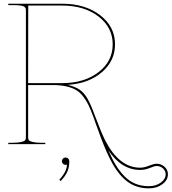

<svg xmlns="http://www.w3.org/2000/svg" viewBox="-20 -780 929 1039"><path d="M566.4 33.2Q586.9 80.6 607.4 114.3Q627.9 147.9 654.3 174.6Q680.7 201.2 713.1 214.4Q745.6 227.5 785.6 227.5Q824.2 227.5 850.3 208Q876.5 188.5 876.5 163.1Q876.5 145 862.1 131.6Q847.7 118.2 826.7 118.2Q817.4 118.2 790.8 128.9Q764.2 139.6 738.8 139.6Q637.2 139.6 566.4 33.2ZM24.9 -759.8H317.4Q441.4 -759.8 522 -697.8Q602.5 -635.7 602.5 -540Q602.5 -450.2 531.2 -389.2Q460 -328.1 347.2 -320.8Q388.2 -310.5 411.4 -294.4Q434.6 -278.3 452.9 -247.1Q471.2 -215.8 494.1 -152.8Q529.8 -57.6 550.8 -17.1Q624.5 124.5 733.9 127.4Q736.3 127.4 738.8 127.4Q760.3 127.4 786.4 116.7Q812.5 106 826.7 106Q852.5 106 870.6 122.6Q888.7 139.2 888.7 163.1Q888.7 194.8 858.6 217Q828.6 239.3 785.6 239.3Q752 239.3 722.7 230Q693.4 220.7 670.2 203.4Q647 186 626.5 161.4Q606 136.7 589.1 106.4Q572.3 76.2 556.6 40.5Q541 4.9 526.1 -34.4Q511.2 -73.7 496.1 -116.7Q493.7 -124 492.2 -128.2Q490.7 -132.3 488.5 -138.4Q486.3 -144.5 484.4 -149.9Q470.2 -188.5 457.5 -214.1Q444.8 -239.7 427.2 -261.5Q409.7 -283.2 387.5 -295.2Q365.2 -307.1 334.7 -313.5Q304.2 -319.8 262.7 -319.8H132.3V-35.2Q132.3 -26.4 136.5 -21Q140.6 -15.6 158 -11.5Q175.3 -7.3 207.5 -7.3H225.1V0H24.9V-7.3H44.9Q77.1 -7.3 94.5 -11.5Q111.8 -15.6 116 -21Q120.1 -26.4 120.1 -35.2V-727.5Q120.1 -740.7 105.5 -746.6Q90.8 -752.4 44.9 -752.4H24.9ZM132.3 -330.1H262.7H315.9Q435.5 -330.1 512.7 -389.2Q589.8 -448.2 589.8 -540Q589.8 -631.8 512.7 -690.9Q435.5 -750 315.9 -750H132.8ZM355 92.3Q355 125 344.5 148.7Q334 172.4 308.6 199.7L300.8 192.9Q342.3 147.5 342.3 110.8H341.8Q338.9 112.3 335 112.3Q326.7 112.3 320.8 106.4Q314.9 100.6 314.9 92.3Q314.9 84 320.8 78.1Q326.7 72.3 335 72.3Q343.3 72.3 349.1 78.1Q355 84 355 92.3Z"/></svg>

Font: ZnikomitNo24
Style: Thin
Weight: 300
Designer: gluk
Foundry: gluk
Version: Version 0.55